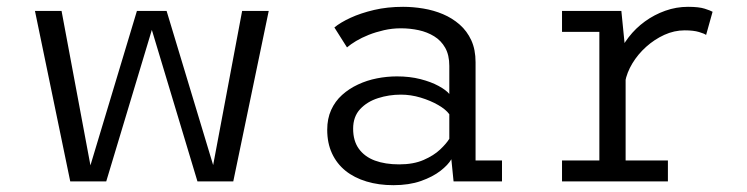

<svg xmlns="http://www.w3.org/2000/svg" viewBox="-20 -532 2190 563"><path d="M559 0 408.5 -500H468.5L619.5 0ZM186 0 82.5 -500H160.5L254 0ZM231 0 381.5 -500H442L291.5 0ZM596 0 690 -500H768L664 0Z M1133.5 11Q1090.5 11 1054.8 0.2Q1019 -10.5 993.2 -31.2Q967.5 -52 953.5 -82.2Q939.5 -112.5 939.5 -151.5Q939.5 -184 951 -209.5Q962.5 -235 983 -253.5Q1003.5 -272 1029.8 -284.2Q1056 -296.5 1085.2 -302.2Q1114.5 -308 1144 -308Q1181.5 -308 1212.8 -300Q1244 -292 1266 -280Q1288 -268 1297.5 -256.5V-339Q1297.5 -370.5 1285.5 -391.8Q1273.5 -413 1253.2 -425.5Q1233 -438 1207.8 -443.5Q1182.5 -449 1155.5 -449Q1130 -449 1106 -443.5Q1082 -438 1061.2 -429.8Q1040.5 -421.5 1024.2 -411.8Q1008 -402 997.5 -393L960.5 -451.5Q978 -466 1007.8 -479.8Q1037.5 -493.5 1076.8 -502.8Q1116 -512 1162 -512Q1191 -512 1221.2 -507Q1251.5 -502 1278.8 -490.5Q1306 -479 1327.8 -460Q1349.5 -441 1362 -413.8Q1374.5 -386.5 1374.5 -349.5V-61.5H1452V0H1310L1303.5 -65Q1294 -48.5 1271.5 -31Q1249 -13.5 1214.2 -1.2Q1179.5 11 1133.5 11ZM1150.5 -50Q1192.5 -50 1222.2 -63Q1252 -76 1270.5 -93.5Q1289 -111 1297.5 -125V-197Q1287.5 -211 1265 -224Q1242.5 -237 1213.5 -245.8Q1184.5 -254.5 1155.5 -254.5Q1120.5 -254.5 1088.5 -244.2Q1056.5 -234 1036 -212Q1015.5 -190 1015.5 -154.5Q1015.5 -119 1032.2 -95.8Q1049 -72.5 1079.2 -61.2Q1109.5 -50 1150.5 -50Z M1628 0V-61.5H1737.5V-438.5H1628V-500H1802L1814.5 -374.5V-61.5H1938.5V0ZM1813 -291.5 1777.5 -303.5Q1778.5 -335.5 1790.8 -366Q1803 -396.5 1823.5 -423Q1844 -449.5 1871.2 -469.2Q1898.5 -489 1930.8 -500.5Q1963 -512 1997.5 -512Q2029.5 -512 2046.5 -506.5Q2063.5 -501 2069.5 -497.5L2050.5 -429.5Q2045.5 -433.5 2029.5 -438.2Q2013.5 -443 1987.5 -443Q1957 -443 1928 -429.8Q1899 -416.5 1874.8 -394.8Q1850.5 -373 1834.2 -346Q1818 -319 1813 -291.5Z"/></svg>

Font: Trispace Thin Light
Style: Regular
Weight: 300
Version: Version 1.210